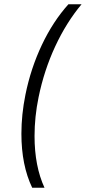

<svg xmlns="http://www.w3.org/2000/svg" viewBox="-20 -762 405 906"><path d="M162 -303Q143 -211 143 -120Q143 22 190 124H132Q81 18 81 -131Q81 -221 100 -315Q125 -439 177.5 -550Q230 -661 303 -742H365Q293 -656 240.5 -543Q188 -430 162 -303Z"/></svg>

Font: Gontserrat Light
Style: Italic
Weight: 300
Italic angle: -11.3°
Designer: Julieta Ulanovsky
Foundry: Julieta Ulanovsky
Version: Version 6.001